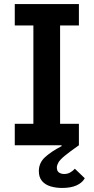

<svg xmlns="http://www.w3.org/2000/svg" viewBox="-20 -718 463 949"><path d="M53 0V-106H145V-592H53V-698H370V-592H277V-106H370V0Q323 33 299.5 52.5Q276 72 268.5 85.5Q261 99 261 110Q261 128 272 135Q283 142 297 142Q314 142 327 134.5Q340 127 350 116L399 163Q387 185 359 198Q331 211 287 211Q256 211 229.5 203Q203 195 187.5 176.5Q172 158 172 128Q172 87 202.5 59Q233 31 285 4L284 0Z"/></svg>

Font: IBM Plex Sans SemiBold
Style: Regular
Weight: 600
Designer: Mike Abbink, Paul van der Laan, Pieter van Rosmalen
Foundry: Bold Monday
Version: Version 3.201